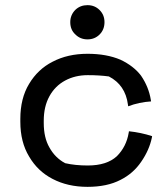

<svg xmlns="http://www.w3.org/2000/svg" viewBox="-20 -712 646 746"><path d="M184 -17Q126 -47 93 -104Q59 -160 59 -239V-250Q59 -330 93 -386Q127 -443 184 -472Q243 -503 320 -503Q394 -503 448 -480Q499 -456 528 -418Q558 -374 566 -324L567 -318Q520 -315 478 -299Q478 -302 477 -306Q467 -382 403 -415Q366 -420 321 -420Q272 -420 233 -399Q194 -378 172 -338Q150 -298 150 -243Q150 -232 150 -234Q150 -177 172 -139Q194 -99 233 -78Q272 -69 321 -69Q395 -69 434 -105Q471 -142 480 -196Q480 -199 481 -202Q528 -197 571 -183L570 -177Q560 -129 529 -84Q498 -38 448 -13Q396 14 320 14Q243 14 184 -17ZM273 -578Q253 -596 253 -626Q253 -654 273 -674Q292 -692 320 -692Q348 -692 367 -673Q386 -654 386 -626Q386 -597 367 -578Q348 -559 320 -559Q292 -559 273 -578Z"/></svg>

Font: Rilu
Style: Bold
Weight: 500
Designer: Alí Sinisterra
Foundry: Alí Sinisterra
Version: ""